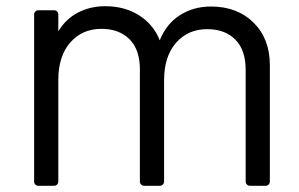

<svg xmlns="http://www.w3.org/2000/svg" viewBox="-20 -599 965 619"><path d="M90 -14V-552Q90 -558 94 -562Q98 -566 104 -566H154Q160 -566 164 -562Q168 -558 168 -552V-498Q192 -538 231.5 -558.5Q271 -579 319 -579Q382 -579 428.5 -549.5Q475 -520 495 -469Q516 -522 560 -550Q604 -578 660 -578Q745 -578 797.5 -526Q850 -474 850 -389V-14Q850 -8 846 -4Q842 0 836 0H786Q780 0 776 -4Q772 -8 772 -14V-374Q772 -438 738.5 -471.5Q705 -505 648 -505Q586 -505 547.5 -461Q509 -417 509 -340V-14Q509 -8 505 -4Q501 0 495 0H445Q439 0 435 -4Q431 -8 431 -14V-375Q431 -439 397.5 -472.5Q364 -506 307 -506Q245 -506 206.5 -462Q168 -418 168 -341V-14Q168 -8 164 -4Q160 0 154 0H104Q98 0 94 -4Q90 -8 90 -14Z"/></svg>

Font: Miriam Libre
Style: Regular
Weight: 400
Designer: Michal Sahar
Foundry: Hagilda
Version: Version 1.001